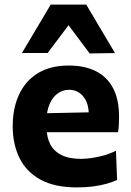

<svg xmlns="http://www.w3.org/2000/svg" viewBox="-20 -795 567 828"><path d="M311.6 13.2Q215 13.2 153.8 -20.8Q92.7 -54.8 63.7 -114.3Q34.8 -173.9 34.8 -251Q34.8 -327.8 62 -386.8Q89.1 -445.8 142.9 -479.1Q196.7 -512.4 276.5 -512.4Q344.6 -512.4 393.1 -488.2Q441.6 -464.1 467.5 -415.1Q493.4 -366.1 493.4 -291.5Q493.4 -271.4 492.5 -255.8Q491.6 -240.3 489.1 -225L360.8 -273.4Q361.8 -280.1 362.3 -287.1Q362.8 -294.2 362.8 -300.2Q362.8 -350.3 339.1 -379Q315.4 -407.8 277.8 -407.8Q249.6 -407.8 227.7 -391.2Q205.7 -374.7 193.2 -344.5Q180.6 -314.3 180.6 -273V-248.7Q180.6 -204.8 196.3 -173.8Q212.1 -142.9 245.1 -126.4Q278.1 -109.9 329.4 -109.9Q349.3 -109.9 375.5 -113.6Q401.8 -117.4 429.1 -125.1Q456.5 -132.9 480.1 -145L485 -18.9Q465.7 -10 439.8 -2.6Q413.8 4.7 381.5 9Q349.2 13.2 311.6 13.2ZM92.6 -225V-304.9L402 -311.4L489.1 -286.8V-225ZM366.5 -564.5Q339.6 -600.6 312.8 -636.6Q286 -672.6 258.3 -709.2H292.7Q265.5 -672.6 238.8 -637.3Q212.2 -601.9 185.4 -566.5H74.7Q105.5 -618 136.4 -670.3Q167.3 -722.5 198.6 -775.1H352Q383.4 -722.5 414.2 -670.2Q445 -617.9 475.9 -566.1Z"/></svg>

Font: Commissioner Thin
Style: Regular
Weight: 100
Designer: Kostas Bartsokas
Foundry: Kostas Bartsokas
Version: Version 1.001;gftools[0.9.23]